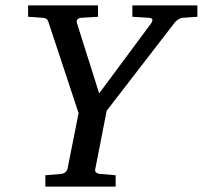

<svg xmlns="http://www.w3.org/2000/svg" viewBox="-20 -691 751 711"><path d="M654.8 -625Q647.5 -624 640.1 -618.9Q632.8 -613.8 628.9 -609.9L375 -280.8L333 -65.9Q330.6 -58.6 335 -53.2Q339.4 -47.9 352.1 -46.9L408.2 -42V0H147.9V-42L206.1 -46.9Q214.8 -47.9 221.2 -52.5Q227.5 -57.1 230 -65.9L271 -272L159.2 -609.9Q155.8 -619.6 150.6 -621.8Q145.5 -624 140.1 -625L84 -628.9V-670.9H342.8V-628.9L278.8 -625Q270.5 -624 266.4 -618.7Q262.2 -613.3 265.1 -605L347.2 -345.2L540 -605Q542 -608.4 543.5 -611.8Q544.9 -615.2 544.4 -617.9Q543.9 -620.6 541.3 -622.6Q538.6 -624.5 532.2 -625L470.2 -628.9V-670.9H710.9V-628.9Z"/></svg>

Font: Charis SIL Eur
Style: Italic
Weight: 400
Italic angle: -11°
Foundry: SIL International
Version: Version 5.000